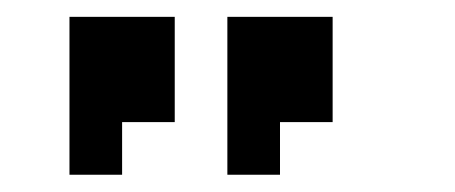

<svg xmlns="http://www.w3.org/2000/svg" viewBox="-20 -395 540 228"><path d="M62.5 -375H187.5V-250H125V-187.5H62.5ZM250 -375H375V-250H312.5V-187.5H250Z"/></svg>

Font: Half Eighties
Style: Regular
Weight: 400
Monospace: yes
Designer: Jayvee Enaguas (HarvettFox96)
Version: 20191127.01dev02